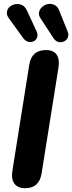

<svg xmlns="http://www.w3.org/2000/svg" viewBox="-20 -976 378 1005"><path d="M112 9Q72 9 55 -15.5Q38 -40 45 -83L133 -636Q139 -675 161 -694.5Q183 -714 221 -714Q260 -714 276.5 -690Q293 -666 286 -622L198 -70Q192 -31 171 -11Q150 9 112 9ZM261 -775 194 -877Q181 -896 184.5 -912.5Q188 -929 201.5 -940.5Q215 -952 232 -955Q249 -958 265.5 -950Q282 -942 290 -921L334 -811Q341 -794 335 -780Q329 -766 315.5 -759.5Q302 -753 287 -756Q272 -759 261 -775ZM102 -776 28 -878Q14 -896 16 -912.5Q18 -929 30.5 -940Q43 -951 60 -954Q77 -957 94 -950Q111 -943 121 -921L172 -811Q179 -795 174.5 -781Q170 -767 157 -760.5Q144 -754 129 -757Q114 -760 102 -776Z"/></svg>

Font: Nunito ExtraLight ExtraBold
Style: Italic
Weight: 800
Italic angle: -9°
Version: Version 3.602